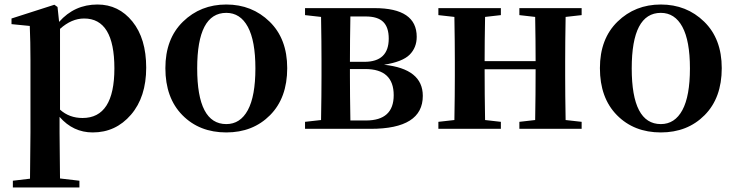

<svg xmlns="http://www.w3.org/2000/svg" viewBox="-20 -571 3259 851"><path d="M246 -443V-85Q287 -48 346 -48Q487 -48 487 -268Q487 -489 353 -489Q297 -489 246 -443ZM235 -540 242 -474Q310 -551 412 -551Q506 -551 567 -475.5Q628 -400 628 -271Q628 -141 560.5 -62.5Q493 16 391 16Q304 16 244 -53V16Q244 76 246 220L332 230V260H37V230L113 221Q115 77 115 16V-306Q115 -384 112 -456L31 -464V-489L221 -550Z M983 16Q864 16 788.5 -60.5Q713 -137 713 -269Q713 -399 791 -475Q869 -551 983 -551Q1097 -551 1175 -475Q1253 -399 1253 -269Q1253 -137 1177 -60.5Q1101 16 983 16ZM983 -21Q1045 -21 1078.5 -83Q1112 -145 1112 -268Q1112 -390 1078.5 -452Q1045 -514 983 -514Q854 -514 854 -268Q854 -21 983 -21Z M1533 -37H1602Q1725 -37 1725 -149Q1725 -265 1599 -265H1531V-235Q1531 -151 1533 -37ZM1601 -498H1533Q1531 -390 1531 -297H1595Q1703 -297 1703 -400Q1703 -450 1678.5 -474Q1654 -498 1601 -498ZM1332 -535H1640Q1827 -535 1827 -408Q1827 -360 1795.5 -328.5Q1764 -297 1682 -284Q1854 -266 1854 -146Q1854 0 1623 0H1332V-31L1403 -39Q1405 -153 1405 -235V-300Q1405 -382 1403 -496L1332 -504Z M2558 -504 2487 -496Q2485 -382 2485 -300V-235Q2485 -153 2487 -39L2558 -31V0H2282V-31L2352 -39Q2354 -153 2354 -264H2128Q2128 -153 2130 -39L2200 -31V0H1923V-31L1994 -39Q1996 -153 1996 -235V-300Q1996 -382 1994 -496L1923 -504V-535H2200V-504L2130 -496Q2128 -384 2128 -300H2354Q2354 -386 2352 -496L2282 -504V-535H2558Z M2909 16Q2790 16 2714.5 -60.5Q2639 -137 2639 -269Q2639 -399 2717 -475Q2795 -551 2909 -551Q3023 -551 3101 -475Q3179 -399 3179 -269Q3179 -137 3103 -60.5Q3027 16 2909 16ZM2909 -21Q2971 -21 3004.5 -83Q3038 -145 3038 -268Q3038 -390 3004.5 -452Q2971 -514 2909 -514Q2780 -514 2780 -268Q2780 -21 2909 -21Z"/></svg>

Font: Swei Spring CJKtc
Style: Bold
Weight: 700
Version: Version 1.021